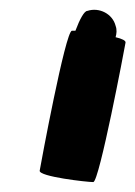

<svg xmlns="http://www.w3.org/2000/svg" viewBox="-20 -616 273 387"><path d="M60 -272C58 -260 155 -249 168 -249C180 -249 231 -518 233 -530C234 -534 226 -538 213 -541C215 -548 216 -556 213 -564C207 -588 180 -602 156 -594C150 -594 141 -578 132 -554H125C112 -554 62 -284 60 -272Z"/></svg>

Font: Ampere
Style: SCUltCndIta
Weight: 400
Version: Version 1